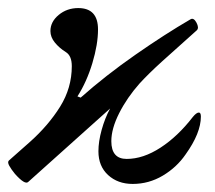

<svg xmlns="http://www.w3.org/2000/svg" viewBox="-35 -445 534 476"><path d="M294 11Q257 11 233 -11Q209 -33 209 -70Q209 -94 217 -123Q225 -152 238 -176L35 6Q27 14 2 -14Q-7 -25 -12 -34Q-17 -43 -13 -47L39 -93Q85 -134 114 -180.5Q143 -227 143 -281Q143 -307 128 -316Q112 -326 101 -339.5Q90 -353 90 -368Q90 -391 110.5 -408Q131 -425 159 -425Q208 -425 208 -372Q208 -335 194 -288.5Q180 -242 157 -206L165 -203Q227 -258 301 -309.5Q375 -361 437 -397Q445 -402 452 -389Q459 -376 453 -370Q399 -322 366 -292Q333 -262 311 -238Q280 -203 260.5 -164.5Q241 -126 241 -95Q241 -51 279 -51Q320 -51 363 -79Q406 -107 443 -155Q452 -166 458 -166Q463 -166 463 -156Q463 -115 425 -62Q403 -30 368.5 -9.5Q334 11 294 11Z"/></svg>

Font: Junicode
Style: Italic
Weight: 400
Italic angle: -11°
Designer: Peter S. Baker
Version: Version 2.100; ttfautohint (v1.8.4)